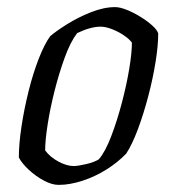

<svg xmlns="http://www.w3.org/2000/svg" viewBox="-20 -520 497 540"><path d="M145 0Q126 0 103.5 -12Q81 -24 61.5 -42Q42 -60 33 -77Q33 -115 40.5 -164.5Q48 -214 60.5 -264Q73 -314 89 -355Q105 -396 121 -418Q137 -432 168 -451.5Q199 -471 235.5 -485.5Q272 -500 304 -500Q317 -500 336 -492.5Q355 -485 374.5 -473Q394 -461 408 -448.5Q422 -436 425 -426Q425 -392 417.5 -345.5Q410 -299 397 -249.5Q384 -200 368 -157Q352 -114 335 -88Q311 -63 279 -43Q247 -23 211.5 -11.5Q176 0 145 0ZM187 -53Q199 -53 222.5 -58.5Q246 -64 258 -72Q276 -93 292.5 -136Q309 -179 322.5 -230Q336 -281 343.5 -326.5Q351 -372 351 -400Q344 -410 328.5 -420.5Q313 -431 295 -438Q277 -445 263 -445Q235 -445 197 -427Q178 -402 162 -358Q146 -314 133.5 -264.5Q121 -215 114 -170Q107 -125 107 -97Q121 -78 144.5 -65.5Q168 -53 187 -53Z"/></svg>

Font: Texturina Extralight
Style: Italic
Weight: 200
Italic angle: -11°
Designer: Guillermo Torres Carreño
Foundry: Omnibus-Type
Version: Version 1.002; ttfautohint (v1.8.3)